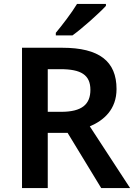

<svg xmlns="http://www.w3.org/2000/svg" viewBox="-20 -957 687 977"><path d="M519 -927V-937H372C345 -892 295 -827 264 -790V-777H349C399 -813 485 -890 519 -927ZM297 -714H92V0H223V-281H324L495 0H642L437 -314C508 -344 573 -400 573 -504C573 -645 485 -714 297 -714ZM288 -605C392 -605 440 -576 440 -500C440 -426 397 -388 291 -388H223V-605Z"/></svg>

Font: Noto Kufi Arabic SemiBold
Style: Regular
Weight: 600
Designer: Monotype Design Team, David Williams, Khaled Hosny
Foundry: Google LLC
Version: Version 2.109